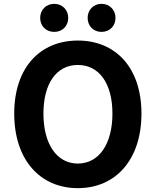

<svg xmlns="http://www.w3.org/2000/svg" viewBox="-20 -965 810 999"><path d="M385 14C581 14 716 -133 716 -374C716 -614 581 -754 385 -754C189 -754 54 -614 54 -374C54 -133 189 14 385 14ZM385 -114C275 -114 206 -216 206 -374C206 -532 275 -627 385 -627C495 -627 565 -532 565 -374C565 -216 495 -114 385 -114ZM262 -799C305 -799 335 -830 335 -872C335 -913 305 -945 262 -945C219 -945 189 -913 189 -872C189 -830 219 -799 262 -799ZM508 -799C551 -799 581 -830 581 -872C581 -913 551 -945 508 -945C466 -945 436 -913 436 -872C436 -830 466 -799 508 -799Z"/></svg>

Font: Noto Sans Mono CJK SC
Style: Bold
Weight: 700
Designer: Ryoko NISHIZUKA 西塚涼子 (kana, bopomofo & ideographs); Paul D. Hunt (Latin, Greek & Cyrillic); Sandoll Communications 산돌커뮤니
Foundry: Adobe
Version: Version 2.004;hotconv 1.0.118;makeotfexe 2.5.65603